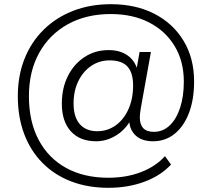

<svg xmlns="http://www.w3.org/2000/svg" viewBox="-20 -733 1011 916"><path d="M497 163Q399 163 319.5 132.5Q240 102 183 44.5Q126 -13 95.5 -93.5Q65 -174 65 -274Q65 -372 97 -452.5Q129 -533 188.5 -591.5Q248 -650 329.5 -681.5Q411 -713 509 -713Q628 -713 717 -667Q806 -621 856 -538Q906 -455 906 -344Q906 -258 881.5 -194Q857 -130 813 -94.5Q769 -59 710 -59Q650 -59 620 -94Q590 -129 598 -188L611 -175Q585 -120 538 -89.5Q491 -59 439 -59Q361 -59 318 -106.5Q275 -154 275 -238Q275 -313 304 -370.5Q333 -428 383.5 -461Q434 -494 498 -494Q555 -494 591.5 -466.5Q628 -439 638 -390H629L646 -485H700L652 -218Q650 -206 648.5 -194.5Q647 -183 647 -174Q647 -139 663.5 -121.5Q680 -104 714 -104Q757 -104 789 -134Q821 -164 839 -218Q857 -272 857 -344Q857 -441 813 -513.5Q769 -586 691 -626Q613 -666 508 -666Q391 -666 303 -617Q215 -568 166.5 -480Q118 -392 118 -274Q118 -153 164.5 -65.5Q211 22 296 68.5Q381 115 497 115Q583 115 653 88Q723 61 767 12L796 52Q747 105 669 134Q591 163 497 163ZM444 -107Q493 -107 532 -135Q571 -163 593 -212.5Q615 -262 615 -325Q615 -386 588 -415.5Q561 -445 503 -445Q454 -445 415 -418.5Q376 -392 353.5 -345.5Q331 -299 331 -239Q331 -175 360.5 -141Q390 -107 444 -107Z"/></svg>

Font: Mulish ExtraLight Light
Style: Regular
Weight: 300
Version: Version 3.603